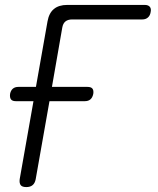

<svg xmlns="http://www.w3.org/2000/svg" viewBox="-20 -750 640 780"><path d="M87 10Q70 10 64 2Q58 -6 60 -22L116 -339H44Q30 -339 24.5 -346.5Q19 -354 21 -369Q24 -383 32.5 -390Q41 -397 55 -397H126L173 -663Q179 -697 199 -713.5Q219 -730 253 -730H568Q582 -730 588.5 -722.5Q595 -715 592 -701Q590 -687 581 -679Q572 -671 558 -671H273Q256 -671 246 -663Q236 -655 233 -638L191 -397H335Q350 -397 355.5 -390Q361 -383 359 -369Q356 -354 347.5 -346.5Q339 -339 325 -339H181L125 -22Q122 -6 112.5 2Q103 10 87 10Z"/></svg>

Font: Maple Mono NL ExtraLight
Style: Italic
Weight: 275
Italic angle: -10°
Monospace: yes
Designer: subframe7536
Version: Version 7.000